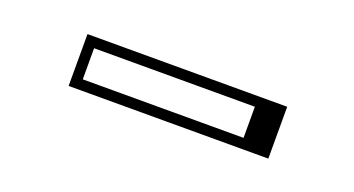

<svg xmlns="http://www.w3.org/2000/svg" viewBox="-25 -772 642 348"><g transform="rotate(20 296.0 -598.0)"><path d="M435.1 -627.9H125V-567.9H435.1ZM105 -647.9H490.2V-547.9H105Z"/></g></svg>

Font: Jacques Francois Shadow
Style: Regular
Weight: 400
Designer: Alexei Vanyashin, Nikita Kanarev (i@xarsok.ru)
Foundry: Cyreal (www.cyreal.org)
Version: Version 1.003